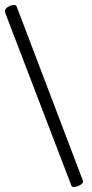

<svg xmlns="http://www.w3.org/2000/svg" viewBox="-49 -747 371 777"><path d="M249 9.8Q241.7 9.8 240.2 4.9L-27.8 -694.8Q-28.8 -697.8 -28.8 -702.1Q-28.8 -711.9 -16.1 -719.5Q-3.4 -727.1 7.8 -727.1Q16.1 -727.1 19 -719.2L286.1 -17.1Q287.1 -15.1 287.1 -12.2Q287.1 -3.9 273.4 2.9Q259.8 9.8 249 9.8Z"/></svg>

Font: Junicode SmCond
Style: Italic
Weight: 400
Width: 4
Italic angle: -11°
Designer: Peter S. Baker
Version: Version 2.206